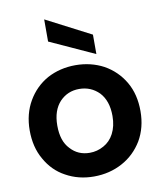

<svg xmlns="http://www.w3.org/2000/svg" viewBox="-90 -891 818 973"><g transform="rotate(-10 319.0 -405.0)"><path d="M315 9C315 9 315 9 315 9C369 9 418 -3 462 -27C505 -50 540 -84 566 -127C591 -170 604 -220 604 -277C604 -277 604 -277 604 -277C604 -334 592 -384 567 -427C542 -470 507 -504 464 -528C421 -551 372 -563 319 -563C319 -563 319 -563 319 -563C266 -563 217 -551 174 -528C131 -504 97 -470 72 -427C47 -384 34 -334 34 -277C34 -277 34 -277 34 -277C34 -220 46 -170 71 -127C95 -84 128 -50 171 -27C214 -3 262 9 315 9ZM315 -113C315 -113 315 -113 315 -113C275 -113 242 -127 216 -156C189 -184 176 -224 176 -277C176 -277 176 -277 176 -277C176 -330 190 -370 217 -399C244 -427 277 -441 317 -441C317 -441 317 -441 317 -441C357 -441 391 -427 419 -399C446 -370 460 -330 460 -277C460 -277 460 -277 460 -277C460 -242 453 -212 440 -187C427 -162 409 -144 387 -132C364 -119 340 -113 315 -113ZM204 -819C204 -819 204 -705 204 -705C204 -705 434 -600 434 -600C434 -600 434 -700 434 -700C434 -700 204 -819 204 -819Z"/></g></svg>

Font: Girnar Poppins
Style: SemiBold
Weight: 500
Designer: Ninad Kale (Devanagari), Jonny Pinhorn (Latin)
Foundry: Indian Type Foundry
Version: ""